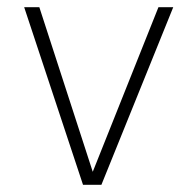

<svg xmlns="http://www.w3.org/2000/svg" viewBox="-20 -512 508 532"><path d="M419 -492H460L261 0H210L47 -492H89L237 -36Z"/></svg>

Font: Livvic ExtraLight
Style: Regular
Weight: 275
Designer: Jacques Le Bailly, Baron von Fonthausen
Version: Version 1.001; ttfautohint (v1.8.2)